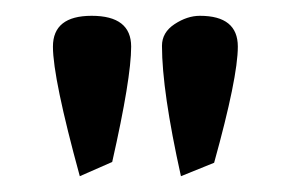

<svg xmlns="http://www.w3.org/2000/svg" viewBox="-20 -588 369 243"><path d="M209 -365Q185 -473 185 -530Q185 -547 201 -557.5Q217 -568 233 -568Q281 -568 281 -529Q281 -490 251 -382ZM81 -365Q64 -427 55.5 -468Q47 -509 47 -529Q47 -568 96 -568Q146 -568 146 -529Q146 -489 122 -383Z"/></svg>

Font: Ekushey Bangla
Style: Bold
Weight: 700
Designer: Al Mamun Sumon
Foundry: Al Mamun Sumon
Version: Version 1.0